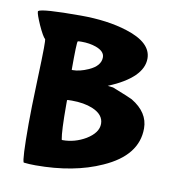

<svg xmlns="http://www.w3.org/2000/svg" viewBox="-62 -494 546 592"><g transform="rotate(10 211.5 -198.5)"><path d="M149 -358Q146 -354 146 -269Q146 -268 149 -268Q171 -268 198 -280Q234 -296 234 -323Q234 -342 206 -352Q186 -359 161 -359Q150 -359 149 -358ZM228 -164Q201 -175 163 -175Q149 -175 148 -174Q148 -174 148 -159Q148 -77 153 -51Q154 -50 156 -50Q194 -50 228 -70Q264 -92 264 -120Q264 -149 228 -164ZM47 -212Q50 -296 50 -319Q50 -346 49 -347Q41 -354 26 -387Q12 -419 12 -427Q12 -429 13 -429Q23 -438 144 -438Q229 -438 291 -418Q370 -393 370 -343Q370 -283 264 -239Q281 -237 281 -237Q337 -215 344 -211Q397 -179 397 -129Q397 -44 293 2Q207 41 87 41Q67 41 50 39Q44 32 44 -82Q44 -127 47 -212Z"/></g></svg>

Font: Bubblegum Sans
Style: Regular
Weight: 400
Designer: Angel Koziupa and Alejandro Paul
Foundry: Angel Koziupa and Alejandro Paul
Version: Version 1.001